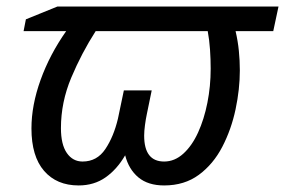

<svg xmlns="http://www.w3.org/2000/svg" viewBox="-20 -556 870 586"><path d="M220 10Q153 10 114.5 -34.5Q76 -79 76 -164Q76 -235 104 -312.5Q132 -390 182 -461H52L59 -497L155 -536H830L814 -461H699Q706 -431 709 -401Q712 -371 712 -341Q712 -284 699 -222.5Q686 -161 658.5 -108Q631 -55 587 -22.5Q543 10 481 10Q432 10 402.5 -14.5Q373 -39 362 -82Q337 -39 302 -14.5Q267 10 220 10ZM232 -63Q276 -63 301.5 -101Q327 -139 340 -194L358 -280H443L428 -207Q425 -193 422.5 -174.5Q420 -156 420 -142Q420 -63 481 -63Q513 -63 539.5 -87Q566 -111 584.5 -151.5Q603 -192 613 -242.5Q623 -293 623 -346Q623 -375 621 -404.5Q619 -434 614 -461H272Q229 -394 197.5 -319Q166 -244 166 -165Q166 -115 184 -89Q202 -63 232 -63Z"/></svg>

Font: Manna Sans
Style: Italic
Weight: 400
Italic angle: -12°
Designer: Monotype Design Team
Foundry: Monotype Imaging Inc.
Version: Version 2.001.1; ttfautohint (v1.8.2)